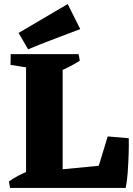

<svg xmlns="http://www.w3.org/2000/svg" viewBox="-20 -930 659 950"><path d="M109 0V-662H290V0ZM30 0 24 -32Q46 -48 71 -61Q96 -74 123 -85L124 0ZM189 0 264 -90 585 -121 602 0ZM602 0 440 -16 513 -255 617 -246Q618 -211 616.5 -166.5Q615 -122 612 -78Q609 -34 602 0ZM170 -587 32 -609 33 -662H173ZM276 -577 275 -662H369L375 -630Q354 -616 329 -603Q304 -590 276 -577ZM119 -686 72 -767 315 -910 377 -786Q314 -762 247.5 -737Q181 -712 119 -686Z"/></svg>

Font: Eczar
Style: Bold
Weight: 700
Designer: Vaibhav Singh
Foundry: Rosetta Type Foundry
Version: Version 2.000